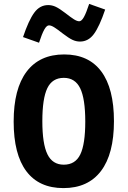

<svg xmlns="http://www.w3.org/2000/svg" viewBox="-20 -949 654 984"><path d="M309 -670Q434 -670 499 -583Q564 -496 564 -328Q564 -160 497.5 -72.5Q431 15 305 15Q180 15 115 -71.5Q50 -158 50 -326Q50 -494 116.5 -582Q183 -670 309 -670ZM307 -550Q248 -550 222.5 -497Q197 -444 197 -328Q197 -212 223 -158.5Q249 -105 307 -105Q366 -105 391.5 -157.5Q417 -210 417 -326Q417 -443 391 -496.5Q365 -550 307 -550ZM437 -929 519 -900Q490 -814 461.5 -775Q433 -736 390 -736Q370 -736 351 -745Q332 -754 302 -777Q274 -799 258 -809Q242 -819 231 -819Q219 -819 207 -797.5Q195 -776 180 -730L98 -759Q127 -845 155.5 -884Q184 -923 227 -923Q247 -923 266 -914Q285 -905 315 -882Q343 -860 359 -850Q375 -840 386 -840Q398 -840 410 -861.5Q422 -883 437 -929Z"/></svg>

Font: Intel One Mono
Style: Bold
Weight: 700
Monospace: yes
Designer: Fred Shallcrass
Foundry: Frere-Jones Type LLC
Version: Version 1.400;hotconv 1.1.0;makeotfexe 2.6.0;FJTRelease1.4